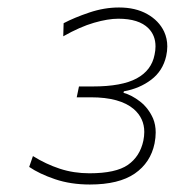

<svg xmlns="http://www.w3.org/2000/svg" viewBox="-20 -789 467 513"><path d="M220 -296Q169 -296 127 -310.2Q85 -324.5 58 -343L68 -372Q102.5 -350.5 139.8 -338.2Q177 -326 219 -326Q289.5 -326 321.8 -348.5Q354 -371 363 -413Q365.5 -425.5 365.5 -436.5Q365.5 -473 337.5 -497.5Q300.5 -529 223 -529H185L191 -558H228Q305.5 -558 345.2 -579.5Q385 -601 393 -643Q395.5 -654.5 395.5 -665Q395.5 -694.5 376.5 -713.5Q351 -739 296 -739Q268.5 -739 231.2 -728.2Q194 -717.5 149 -692L150 -727Q178.5 -742 218.5 -755.5Q258.5 -769 298 -769Q342 -769 373.2 -751.5Q404.5 -734 418.5 -704.5Q427 -686 427 -665Q427 -652.5 424 -639Q415 -599.5 384 -576Q353 -552.5 311 -545L310 -541Q332 -535 354.2 -517.8Q376.5 -500.5 389 -472.5Q396 -455.5 396 -435Q396 -421.5 393 -406Q382.5 -354.5 340 -325.2Q297.5 -296 220 -296Z"/></svg>

Font: Heraclito Thin
Style: Italic
Weight: 100
Italic angle: -12°
Designer: Kostas Bartsokas (font) & Cristiano Sobral (main changes)
Foundry: Kostas Bartsokas (font) & Cristiano Sobral (main changes)
Version: Version 1.00;July 8, 2020;FontCreator 13.0.0.2655 64-bit